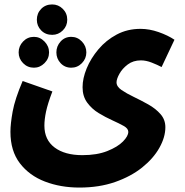

<svg xmlns="http://www.w3.org/2000/svg" viewBox="-20 -615 832 865"><path d="M27 -21Q27 -57 37 -112.5Q47 -168 82 -250L216 -203Q195 -148 187.5 -112.5Q180 -77 180 -49Q180 15 226 49.5Q272 84 351 84Q417 84 463.5 65.5Q510 47 534 22.5Q558 -2 558 -21Q558 -36 537.5 -47.5Q517 -59 486 -73Q455 -87 424.5 -105.5Q394 -124 373 -152.5Q352 -181 352 -222Q352 -262 370.5 -307Q389 -352 423.5 -393Q458 -434 506 -459.5Q554 -485 613 -485Q653 -485 694.5 -470.5Q736 -456 766 -436L708 -313Q689 -323 663.5 -333Q638 -343 615 -343Q580 -343 555.5 -324.5Q531 -306 518 -282.5Q505 -259 505 -244Q505 -225 527.5 -209.5Q550 -194 582.5 -178.5Q615 -163 648 -144.5Q681 -126 703 -101Q725 -76 725 -42Q725 3 698 51Q671 99 620.5 139.5Q570 180 498.5 205Q427 230 338 230Q253 230 182.5 203Q112 176 69.5 120.5Q27 65 27 -21ZM215 -458Q185 -458 165.5 -478Q146 -498 146 -526Q146 -555 165.5 -575Q185 -595 215 -595Q243 -595 263 -575Q283 -555 283 -526Q283 -498 263 -478Q243 -458 215 -458ZM133 -310Q104 -310 84 -330.5Q64 -351 64 -379Q64 -407 84 -428Q104 -449 133 -449Q160 -449 180.5 -428Q201 -407 201 -379Q201 -351 180.5 -330.5Q160 -310 133 -310ZM301 -310Q272 -310 253 -330.5Q234 -351 234 -379Q234 -407 253 -428Q272 -449 301 -449Q329 -449 349 -428Q369 -407 369 -379Q369 -351 349 -330.5Q329 -310 301 -310Z"/></svg>

Font: Noto Sans Arabic Cond ExtBd
Style: Regular
Weight: 800
Width: 3
Designer: Monotype Design Team, Nadine Chahine, Nizar Qandah and Khaled Hosny
Foundry: Monotype Imaging Inc.
Version: Version 2.012; ttfautohint (v1.8.4.7-5d5b)